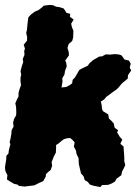

<svg xmlns="http://www.w3.org/2000/svg" viewBox="-26 -733 566 777"><path d="M73 22 50 19 45 14 31 11 14 1 2 -7 4 -24 -4 -40 -6 -55 -4 -69 -1 -86 0 -103 8 -111 10 -126 16 -149 13 -158 17 -174 20 -192 21 -206 29 -221 27 -237 31 -252 39 -266 40 -277 39 -300 36 -315 42 -329 49 -343V-357L53 -372L59 -388L57 -405V-419L60 -431L57 -445L62 -464L68 -482L66 -494L73 -511L72 -527L75 -536L70 -552L83 -568L84 -582L80 -600L83 -612L86 -643L89 -663L99 -674L115 -686L131 -693L145 -704L151 -710L175 -713L188 -712L201 -706L215 -704L231 -699L235 -694L243 -681L258 -677L257 -665L272 -654L262 -637L265 -623L271 -609L270 -581L266 -567L252 -555L247 -539L252 -523L253 -509L238 -488L242 -479L244 -464L237 -446L235 -432L226 -416L227 -404L225 -391L223 -379L242 -381L257 -389L266 -396L268 -410L277 -419L287 -436L295 -450L306 -456L329 -467L337 -478L351 -490L365 -498L375 -504L387 -505L402 -513L420 -512L437 -514L452 -513L464 -510L468 -506L478 -492L496 -488L503 -475L499 -459L505 -448L492 -429L491 -415L479 -405L468 -396L452 -377L443 -369L427 -358L417 -350L404 -341L396 -331L382 -322L385 -310L387 -291L391 -283L404 -275L412 -270L415 -253L424 -245L434 -234L438 -216L452 -206L448 -197L459 -179L469 -168L461 -151L474 -140L475 -123L476 -112L477 -96V-81L481 -65L475 -52L468 -39L465 -24L446 -10L439 2L425 10L412 15L387 16L380 24L354 19L338 14L329 3L317 -4L312 -20L301 -32V-35L296 -56L293 -69L292 -93L284 -109L281 -125L273 -139L276 -157L269 -165L259 -174H248L233 -170L222 -162L213 -154L201 -146V-134L200 -115L192 -100L183 -77L185 -62L179 -45L169 -37L160 -28L159 -18L149 0L133 7L113 17L97 19Z"/></svg>

Font: Winky Rough ExtraBold
Style: Italic
Weight: 800
Italic angle: -8.97852°
Designer: Simon Atzbach
Foundry: typofactur
Version: Version 1.206; ttfautohint (v1.8.4.7-5d5b)